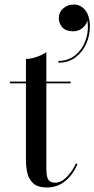

<svg xmlns="http://www.w3.org/2000/svg" viewBox="-20 -820 416 847"><path d="M187.5 7Q146.5 7 126.8 -11Q107 -29 100.8 -56.2Q94.5 -83.5 94.5 -111V-560Q117 -560 143.2 -569.5Q169.5 -579 184.5 -590V-77Q184.5 -39.5 193.5 -26.8Q202.5 -14 223 -14Q250 -14 275.2 -40Q300.5 -66 315 -99.5L321.5 -96Q303 -50.5 268.5 -21.8Q234 7 187.5 7ZM23.5 -452.5V-460H291.5V-452.5ZM237.5 -543.5V-551Q273 -551 300 -568Q327 -585 343.8 -613Q360.5 -641 365.8 -674.8Q371 -708.5 362.5 -742H365Q367.5 -729 360 -715.2Q352.5 -701.5 337.5 -691.8Q322.5 -682 302.5 -682Q270.5 -682 255 -699.2Q239.5 -716.5 239.5 -741Q239.5 -766 258.8 -783Q278 -800 306.5 -800Q336 -800 356.2 -774.8Q376.5 -749.5 376.5 -702Q376.5 -663.5 360.5 -627.2Q344.5 -591 313.5 -567.2Q282.5 -543.5 237.5 -543.5Z"/></svg>

Font: Bodoni Moda 28pt
Style: Regular
Weight: 400
Designer: Owen Earl
Foundry: indestructible type
Version: Version 2.005